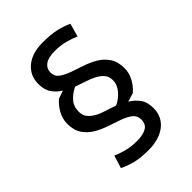

<svg xmlns="http://www.w3.org/2000/svg" viewBox="-211 -810 920 920"><g transform="rotate(-45 248.5 -350.0)"><path d="M57 -353Q57 -384 72.5 -413.5Q88 -443 114 -466L155 -480Q129 -496 111.5 -520.5Q94 -545 94 -586Q94 -642 135.5 -677Q177 -712 251 -712Q305 -712 342.5 -703Q380 -694 407 -681L388 -614Q364 -625 331 -633.5Q298 -642 262 -642Q217 -642 195.5 -626Q174 -610 174 -583Q174 -557 193.5 -542.5Q213 -528 243 -517Q273 -506 307 -495Q341 -484 371 -466.5Q401 -449 420.5 -420.5Q440 -392 440 -347Q440 -316 425 -287Q410 -258 384 -235L339 -221Q366 -205 384.5 -180Q403 -155 403 -114Q403 -83 391 -59.5Q379 -36 357.5 -20Q336 -4 307 4Q278 12 245 12Q189 12 153 2.5Q117 -7 89 -21L109 -86Q132 -75 164.5 -66.5Q197 -58 235 -58Q277 -58 300 -71.5Q323 -85 323 -117Q323 -143 303.5 -158Q284 -173 254 -184Q224 -195 190 -206Q156 -217 126 -234.5Q96 -252 76.5 -280Q57 -308 57 -353ZM360 -345Q360 -370 347 -386Q334 -402 312.5 -413.5Q291 -425 264 -433.5Q237 -442 210 -452Q181 -439 159 -415Q137 -391 137 -355Q137 -330 150 -314Q163 -298 183.5 -286.5Q204 -275 230.5 -267Q257 -259 284 -249Q298 -255 311.5 -265Q325 -275 336 -287.5Q347 -300 353.5 -314.5Q360 -329 360 -345Z"/></g></svg>

Font: PT Sans
Style: Regular
Weight: 400
Version: Version 2.003W OFL; ttfautohint (v1.6)